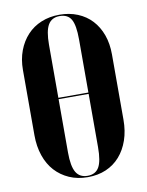

<svg xmlns="http://www.w3.org/2000/svg" viewBox="-82 -768 639 837"><g transform="rotate(-10 237.5 -349.5)"><path d="M41 -499Q41 -546 55.5 -584.5Q70 -623 96 -651Q122 -679 158.5 -694Q195 -709 239 -709Q283 -709 319.5 -694Q356 -679 381.5 -651.5Q407 -624 421 -585.5Q435 -547 435 -499V-210Q435 -160 421 -119.5Q407 -79 381.5 -50Q356 -21 320 -5.5Q284 10 239 10Q194 10 157.5 -6Q121 -22 95 -50.5Q69 -79 55 -120Q41 -161 41 -210ZM172 -353H305V-588Q305 -651 290 -677Q275 -703 239 -703Q204 -703 188 -676Q172 -649 172 -588ZM172 -111Q172 -50 188 -23Q204 4 239 4Q274 4 289.5 -22.5Q305 -49 305 -111V-347H172Z"/></g></svg>

Font: Moniqa Black Display
Style: Regular
Weight: 900
Designer: Rajesh Rajput
Foundry: Rajesh Rajput
Version: Version 1.000